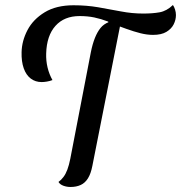

<svg xmlns="http://www.w3.org/2000/svg" viewBox="-20 -724 721 765"><path d="M146 -397Q121 -397 102.5 -411Q84 -425 74.5 -452Q65 -479 66 -516Q67 -561 89.5 -604Q112 -647 158 -675Q204 -703 273 -703Q325 -703 371.5 -695Q418 -687 462 -678.5Q506 -670 551 -670Q588 -670 616 -675Q644 -680 669 -704Q674 -697 677.5 -686Q681 -675 681 -664Q681 -645 672 -627Q663 -609 643 -597Q623 -585 590 -585Q566 -585 540 -591.5Q514 -598 483.5 -609Q453 -620 412 -635L411 -638Q382 -649 355.5 -654.5Q329 -660 297 -660Q236 -660 201 -621Q166 -582 164 -511Q163 -482 169.5 -455Q176 -428 189 -405Q179 -401 167 -399Q155 -397 146 -397ZM261 21Q246 21 232.5 16Q219 11 213 1Q224 -7 233 -19Q242 -31 248.5 -48.5Q255 -66 260 -91L342 -516Q355 -581 380.5 -612.5Q406 -644 463 -644L348 -63Q342 -32 330.5 -13.5Q319 5 301.5 13Q284 21 261 21Z"/></svg>

Font: Sansita Swashed Light
Style: Regular
Weight: 300
Designer: Pablo Cosgaya
Foundry: Omnibus-Type
Version: Version 1.003